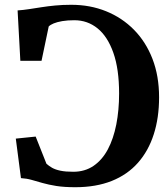

<svg xmlns="http://www.w3.org/2000/svg" viewBox="-20 -771 702 802"><path d="M294.5 11Q248 11 215.2 5.8Q182.5 0.5 158 -6.5Q133.5 -13.5 112.5 -19.5Q91.5 -25.5 67.5 -27L46 -192L129 -200.5L174 -87Q184 -78 197.5 -70.2Q211 -62.5 232.2 -58Q253.5 -53.5 286 -53.5Q334.5 -53.5 370.8 -78.2Q407 -103 430.5 -147.2Q454 -191.5 465.8 -251.2Q477.5 -311 477.5 -380.5Q477.5 -482.5 453.5 -550.5Q429.5 -618.5 387.5 -652.5Q345.5 -686.5 290.5 -686.5Q262 -686.5 240 -682.8Q218 -679 204.2 -673.2Q190.5 -667.5 183.5 -660.5L153.5 -517H65L53.5 -727.5Q76.5 -729 101.2 -732.8Q126 -736.5 152.8 -740.8Q179.5 -745 210.5 -748Q241.5 -751 277.5 -751Q356.5 -751 423.2 -724Q490 -697 539.8 -646.5Q589.5 -596 617 -524.8Q644.5 -453.5 644.5 -364.5Q644.5 -279 622.2 -209.8Q600 -140.5 556.2 -91Q512.5 -41.5 446.8 -15.2Q381 11 294.5 11Z"/></svg>

Font: Merriweather 20pt
Style: Bold
Weight: 700
Version: Version 2.100